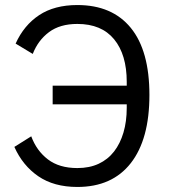

<svg xmlns="http://www.w3.org/2000/svg" viewBox="-20 -730 671 762"><path d="M189 -390H483V-405Q483 -513 433 -574Q383 -635 287 -635Q218 -635 174.5 -602.5Q131 -570 110 -516L42 -557Q75 -630 135.5 -670Q196 -710 287 -710Q425 -710 499 -619.5Q573 -529 573 -353Q573 -177 499 -82.5Q425 12 287 12Q194 12 132 -30.5Q70 -73 37 -147L104 -189Q125 -132 170 -97.5Q215 -63 287 -63Q335 -63 371.5 -80Q408 -97 432.5 -128.5Q457 -160 470 -204Q483 -248 483 -302V-316H189Z"/></svg>

Font: IBMPlexSans
Style: Regular
Weight: 400
Designer: Mike Abbink, Paul van der Laan, Pieter van Rosmalen
Foundry: Bold Monday
Version: Version 3.1